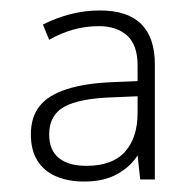

<svg xmlns="http://www.w3.org/2000/svg" viewBox="-20 -742 369 367"><path d="M171 -722Q224 -722 250 -696Q276 -670 276 -619V-399H248L243 -445Q230 -424 204.5 -409.5Q179 -395 141 -395Q110 -395 87 -405Q64 -415 51.5 -435Q39 -455 39 -485Q39 -518 55.5 -539Q72 -560 107.5 -571.5Q143 -583 196 -585L243 -587V-617Q243 -656 223 -674Q203 -692 169 -692Q144 -692 120.5 -685.5Q97 -679 74 -666L62 -695Q85 -707 113 -714.5Q141 -722 171 -722ZM196 -556Q132 -554 103 -538Q74 -522 74 -485Q74 -455 92.5 -440Q111 -425 145 -425Q195 -425 219 -452Q243 -479 243 -526V-558Z"/></svg>

Font: Noto Sans Armenian ExtraLight
Style: Regular
Weight: 250
Designer: Monotype Design Team
Foundry: Monotype Imaging Inc.
Version: Version 2.007